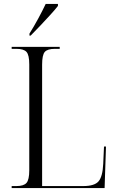

<svg xmlns="http://www.w3.org/2000/svg" viewBox="-20 -951 597 971"><path d="M39 0V-10H63Q100 -10 114 -26Q128 -42 128 -90V-625Q128 -673 114 -688.5Q100 -704 63 -704H39V-714H282V-704H258Q220 -704 206.5 -688.5Q193 -673 193 -624V-10H401Q458 -10 478.5 -34Q499 -58 502 -122L506 -210H516L509 0ZM129 -781Q151 -816 173 -856.5Q195 -897 211 -931H273V-921Q260 -904 235.5 -877Q211 -850 184 -821.5Q157 -793 135 -771H129Z"/></svg>

Font: Noto Serif Display SemiCondensed Light
Style: Regular
Weight: 300
Width: 4
Designer: Monotype Design Team
Foundry: Monotype Imaging Inc.
Version: Version 2.009